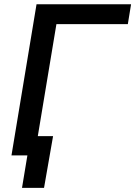

<svg xmlns="http://www.w3.org/2000/svg" viewBox="-20 -748 651 924"><path d="M610.8 -727.5 595.2 -631.8H251.5L146.5 0H35.2L155.8 -727.5ZM85.9 156.2 111.8 0H73.2L88.4 -92.8H235.4L191.9 156.2Z"/></svg>

Font: Inter Medium
Style: Italic
Weight: 500
Italic angle: -9.3988°
Designer: Rasmus Andersson
Foundry: rsms
Version: Version 4.001;git-66647c0bb